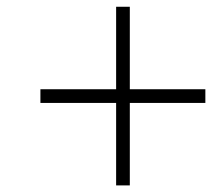

<svg xmlns="http://www.w3.org/2000/svg" viewBox="-20 -687 665 582"><path d="M332 -666.5H373.5V-416.5H602.5V-375H373.5V-125H332V-375H102.5V-416.5H332Z"/></svg>

Font: Resagnicto
Style: Italic
Weight: 500
Italic angle: -10°
Version: Version 0.999